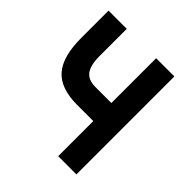

<svg xmlns="http://www.w3.org/2000/svg" viewBox="-187 -827 961 961"><g transform="rotate(45 293.0 -346.5)"><path d="M258.8 -248.5Q141.1 -248.5 88.4 -308.3Q35.6 -368.2 35.6 -500.5V-693.4H164.6V-500.5Q164.6 -435.5 187 -406Q209.5 -376.5 258.8 -376.5H372.6V-693.4H501.5V0H372.6V-248.5Z"/></g></svg>

Font: CaskaydiaMono NF
Style: Bold
Weight: 700
Designer: Aaron Bell
Foundry: Saja Typeworks
Version: Version 2111.001; ttfautohint (v1.8.4);Nerd Fonts 3.1.1